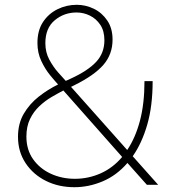

<svg xmlns="http://www.w3.org/2000/svg" viewBox="-20 -770 733 800"><path d="M290 10Q224 10 171 -16.5Q118 -43 86.5 -90.5Q55 -138 55 -200Q55 -255 79 -296Q103 -337 141 -367Q179 -397 222 -418Q209 -432 188.5 -457Q168 -482 152 -516Q136 -550 136 -591Q136 -643 159 -678Q182 -713 219.5 -731.5Q257 -750 300 -750Q337 -750 371 -733.5Q405 -717 427 -684.5Q449 -652 449 -605Q449 -544 411 -500Q373 -456 290 -415L276 -408L510 -145Q544 -195 563 -266.5Q582 -338 582 -432H616Q616 -328 593.5 -250.5Q571 -173 533 -119L639 0H592L511 -91Q466 -39 408 -14.5Q350 10 290 10ZM169 -590Q169 -552 185.5 -521.5Q202 -491 222 -468.5Q242 -446 254 -433L274 -442Q346 -475 380.5 -512Q415 -549 415 -602Q415 -641 398 -666.5Q381 -692 354.5 -705Q328 -718 299 -718Q247 -718 208 -685.5Q169 -653 169 -590ZM90 -201Q90 -146 118 -106.5Q146 -67 192 -46Q238 -25 292 -25Q348 -25 399 -47.5Q450 -70 489 -116L244 -393Q221 -381 194.5 -365.5Q168 -350 144 -327.5Q120 -305 105 -274Q90 -243 90 -201Z"/></svg>

Font: Be Vietnam Pro Thin
Style: Regular
Weight: 100
Designer: Lam Bao, Tony Le, Vietanh Nguyen
Foundry: Yellow Type Foundry
Version: Version 1.002; ttfautohint (v1.8.3)